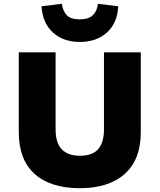

<svg xmlns="http://www.w3.org/2000/svg" viewBox="-20 -981 841 1012"><path d="M401 11Q247 11 163 -64Q79 -139 79 -284V-705H273V-299Q273 -228 305.5 -194Q338 -160 401 -160Q467 -160 497.5 -195Q528 -230 528 -299V-705H722V-284Q722 -140 637.5 -64.5Q553 11 401 11ZM401 -760Q313 -760 258.5 -810Q204 -860 199 -948L306 -961Q311 -923 332 -901Q353 -879 400 -879Q447 -879 469.5 -901Q492 -923 496 -961L603 -948Q599 -860 544 -810Q489 -760 401 -760Z"/></svg>

Font: Nunito Sans 6pt Black
Style: Regular
Weight: 900
Version: Version 3.101;gftools[0.9.27]